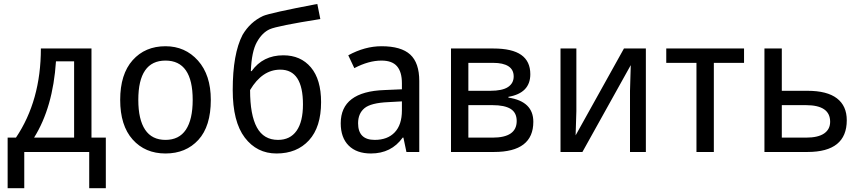

<svg xmlns="http://www.w3.org/2000/svg" viewBox="-20 -786 4454 993"><path d="M527.3 187.5H441.4V0H105.5V187.5H19.5V-74.2H62.5Q191.4 -265.6 191.4 -535.2H453.1V-74.2H527.3ZM363.3 -74.2V-468.8H269.5Q253.9 -230.5 156.2 -74.2Z M601.6 -269.5Q601.6 -402.3 666 -474.6Q730.5 -546.9 835.9 -546.9Q937.5 -546.9 1003.9 -472.7Q1070.3 -398.4 1070.3 -269.5Q1070.3 -132.8 1005.9 -62.5Q941.4 7.8 835.9 7.8Q730.5 7.8 666 -64.5Q601.6 -136.7 601.6 -269.5ZM976.6 -269.5Q976.6 -371.1 941.4 -421.9Q906.2 -472.7 835.9 -472.7Q765.6 -472.7 730.5 -421.9Q695.3 -371.1 695.3 -269.5Q695.3 -168 730.5 -115.2Q765.6 -62.5 835.9 -62.5Q906.2 -62.5 941.4 -115.2Q976.6 -168 976.6 -269.5Z M1621.1 -765.6 1636.7 -687.5Q1414.1 -652.3 1375 -634.8Q1335.9 -617.2 1308.6 -568.4Q1281.2 -519.5 1277.3 -418H1281.2Q1339.8 -500 1445.3 -500Q1535.2 -500 1587.9 -437.5Q1640.6 -375 1640.6 -257.8Q1640.6 -128.9 1578.1 -60.5Q1515.6 7.8 1410.2 7.8Q1308.6 7.8 1246.1 -74.2Q1183.6 -156.2 1183.6 -320.3Q1183.6 -507.8 1234.4 -605.5Q1273.4 -671.9 1339.8 -703.1Q1375 -718.8 1621.1 -765.6ZM1273.4 -320.3Q1273.4 -191.4 1308.6 -127Q1343.8 -62.5 1418 -62.5Q1480.5 -62.5 1513.7 -109.4Q1546.9 -156.2 1546.9 -246.1Q1546.9 -335.9 1517.6 -380.9Q1488.3 -425.8 1429.7 -425.8Q1335.9 -425.8 1273.4 -320.3Z M2082 0 2066.4 -74.2H2062.5Q2003.9 7.8 1898.4 7.8Q1824.2 7.8 1783.2 -33.2Q1742.2 -74.2 1742.2 -148.4Q1742.2 -312.5 1968.8 -320.3L2058.6 -324.2V-355.5Q2058.6 -414.1 2033.2 -443.4Q2007.8 -472.7 1953.1 -472.7Q1886.7 -472.7 1812.5 -433.6L1781.2 -500Q1867.2 -546.9 1953.1 -546.9Q2054.7 -546.9 2101.6 -503.9Q2148.4 -460.9 2148.4 -367.2V0ZM2058.6 -261.7 1988.3 -257.8Q1898.4 -253.9 1865.2 -226.6Q1832 -199.2 1832 -148.4Q1832 -105.5 1853.5 -84Q1875 -62.5 1918 -62.5Q1984.4 -62.5 2021.5 -101.6Q2058.6 -140.6 2058.6 -214.8Z M2609.4 -285.2V-281.2Q2738.3 -261.7 2738.3 -156.2Q2738.3 -78.1 2687.5 -39.1Q2636.7 0 2535.2 0H2312.5V-535.2H2531.2Q2628.9 -535.2 2675.8 -502Q2722.7 -468.8 2722.7 -402.3Q2722.7 -304.7 2609.4 -285.2ZM2402.3 -460.9V-316.4H2515.6Q2578.1 -316.4 2607.4 -335.9Q2636.7 -355.5 2636.7 -390.6Q2636.7 -425.8 2609.4 -443.4Q2582 -460.9 2531.2 -460.9ZM2402.3 -242.2V-74.2H2527.3Q2589.8 -74.2 2621.1 -95.7Q2652.3 -117.2 2652.3 -160.2Q2652.3 -203.1 2621.1 -222.7Q2589.8 -242.2 2527.3 -242.2Z M2960.9 -535.2V-210.9L2957 -85.9L3207 -535.2H3320.3V0H3238.3V-316.4L3242.2 -449.2L2992.2 0H2878.9V-535.2Z M3828.1 -460.9H3671.9V0H3582V-460.9H3425.8V-535.2H3828.1Z M4023.4 -316.4H4156.2Q4257.8 -316.4 4308.6 -277.3Q4359.4 -238.3 4359.4 -164.1Q4359.4 -82 4308.6 -41Q4257.8 0 4156.2 0H3933.6V-535.2H4023.4ZM4023.4 -242.2V-74.2H4148.4Q4210.9 -74.2 4242.2 -95.7Q4273.4 -117.2 4273.4 -156.2Q4273.4 -199.2 4242.2 -220.7Q4210.9 -242.2 4148.4 -242.2Z"/></svg>

Font: Droid Sans Fallback
Style: Regular
Weight: 400
Designer: Steve Matteson
Foundry: Ascender Corporation
Version: 3.00 (Khmer version)